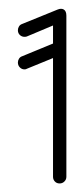

<svg xmlns="http://www.w3.org/2000/svg" viewBox="-20 -767 185 440"><path d="M41.5 -683.4Q39.6 -682.6 36.1 -682.6Q30 -682.6 25.5 -686.8Q21 -691 21 -697.8Q21 -702.1 23.4 -706.2Q25.8 -710.4 30.8 -712.1L112 -745.1Q120.5 -748.6 126.3 -745.1Q132.1 -741.5 132.1 -731V-361.8Q132.1 -355.6 127.6 -351.1Q123.1 -346.6 116.6 -346.6Q109.9 -346.6 105.7 -351.1Q101.5 -355.6 101.5 -361.8V-708.6ZM41.5 -609.4Q39.6 -608 36.1 -608Q30 -608 25.5 -612.5Q21 -617 21 -623.8Q21 -628.1 23.4 -632.2Q25.8 -636.4 30.8 -638.1L111.2 -671.2Q113.1 -672 116.6 -672Q123.1 -672 127.6 -667.8Q132.1 -663.6 132.1 -656.9Q132.1 -651.9 129.6 -648.2Q127 -644.6 122.4 -642.5Z"/></svg>

Font: Libertine-Super Thin
Style: Regular
Weight: 100
Designer: Bastien Sozeau
Foundry: NBR — Bastien Sozeau
Version: Version 2.003;gftools[0.9.33]